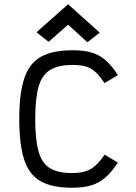

<svg xmlns="http://www.w3.org/2000/svg" viewBox="-20 -868 640 902"><path d="M318 14Q224.5 14 170.5 -16.8Q116.5 -47.5 93.5 -118.5Q70.5 -189.5 70.5 -309Q70.5 -429 94 -499.8Q117.5 -570.5 172.2 -601.2Q227 -632 322 -632Q374 -632 410.5 -621.2Q447 -610.5 476.2 -585Q505.5 -559.5 534 -515L471 -477.5Q449 -511 428.8 -529.5Q408.5 -548 383.8 -555.5Q359 -563 322 -563Q254.5 -563 216 -539.8Q177.5 -516.5 161.5 -461.5Q145.5 -406.5 145.5 -309Q145.5 -212.5 161 -157Q176.5 -101.5 214.2 -78.2Q252 -55 318 -55Q354.5 -55 380.2 -62.8Q406 -70.5 427.2 -89.2Q448.5 -108 471.5 -141.5L534 -104Q505 -60 475 -34Q445 -8 408 3Q371 14 318 14ZM390.5 -669.5 300 -752 208.5 -671.5 151.5 -716.5 300 -848 448.5 -714.5Z"/></svg>

Font: Victor Mono Thin
Style: Regular
Weight: 100
Monospace: yes
Designer: Rune Bjørnerås
Version: Version 1.561;gftools[0.9.30]